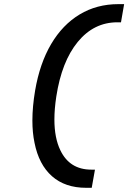

<svg xmlns="http://www.w3.org/2000/svg" viewBox="-20 -811 626 929"><path d="M580.6 -791 565.4 -703.1H547.9Q434.1 -703.1 356.2 -608.2Q278.3 -513.2 252.4 -343.8Q243.2 -283.7 243.2 -232.9Q243.2 -143.6 272 -84Q316.9 9.8 421.9 9.8H439.5L423.8 97.7H397Q294.9 97.7 231.4 41.5Q168 -14.6 147 -120.1Q136.7 -169.4 136.7 -228Q136.7 -294.4 149.9 -373Q172.4 -504.4 227.5 -597.9Q282.7 -691.4 365.5 -741.2Q448.2 -791 553.2 -791Z"/></svg>

Font: CaskaydiaCove NFP
Style: Italic
Weight: 400
Italic angle: -10°
Designer: Aaron Bell
Foundry: Saja Typeworks
Version: Version 2111.001; VTT 6.35;Nerd Fonts 3.1.1